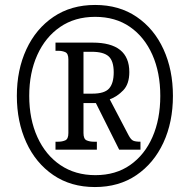

<svg xmlns="http://www.w3.org/2000/svg" viewBox="-20 -745 766 775"><path d="M363 10Q266 10 195 -38.5Q124 -87 86 -170.5Q48 -254 48 -358Q48 -463 86.5 -546Q125 -629 196 -677Q267 -725 364 -725Q461 -725 531.5 -677Q602 -629 640 -546Q678 -463 678 -358Q678 -252 639.5 -169Q601 -86 530.5 -38Q460 10 363 10ZM365 -38Q447 -38 505.5 -79Q564 -120 595.5 -192Q627 -264 627 -358Q627 -452 595 -524Q563 -596 504.5 -636.5Q446 -677 364 -677Q282 -677 222.5 -636Q163 -595 130.5 -523Q98 -451 98 -358Q98 -264 131 -191.5Q164 -119 224 -78.5Q284 -38 365 -38ZM204 -141V-173H215Q231 -173 243.5 -178.5Q256 -184 256 -208V-505Q256 -529 243.5 -534.5Q231 -540 215 -540H204V-573H354Q502 -573 502 -454Q502 -406 477.5 -380.5Q453 -355 423 -344L499 -199Q508 -182 517 -177.5Q526 -173 547 -173V-141H461L367 -329H317V-208Q317 -184 329.5 -178.5Q342 -173 358 -173H371V-141ZM353 -367Q402 -367 420.5 -388Q439 -409 439 -453Q439 -499 418.5 -517.5Q398 -536 350 -536H317V-367Z"/></svg>

Font: Noto Serif Armenian Condensed Medium
Style: Regular
Weight: 500
Width: 3
Designer: Monotype Design Team
Foundry: Monotype Imaging Inc.
Version: Version 2.008; ttfautohint (v1.8.4.7-5d5b)